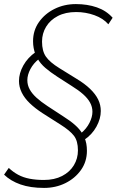

<svg xmlns="http://www.w3.org/2000/svg" viewBox="-29 -733 572 941"><path d="M187 188Q120 188 71.5 171Q23 154 -9 123L14 90Q35 110 60 123.5Q85 137 116.5 143Q148 149 186 149Q238 149 275.5 129.5Q313 110 333 77Q353 44 353 4Q353 -42 333.5 -67.5Q314 -93 268 -122L180 -178Q143 -202 117 -227Q91 -252 77.5 -279.5Q64 -307 64 -336Q64 -374 85.5 -412.5Q107 -451 146 -478L144 -468Q139 -482 136 -497.5Q133 -513 133 -531Q133 -584 162 -625Q191 -666 238.5 -689.5Q286 -713 343 -713Q399 -713 445.5 -697Q492 -681 523 -646L502 -614Q477 -643 434 -658.5Q391 -674 344 -674Q292 -674 254.5 -654.5Q217 -635 197 -602Q177 -569 177 -529Q177 -483 196 -455.5Q215 -428 262 -399L346 -347Q386 -323 412.5 -297.5Q439 -272 452 -245.5Q465 -219 465 -189Q465 -151 443.5 -112Q422 -73 383 -47L385 -58Q391 -45 394 -29Q397 -13 397 6Q397 59 368 100Q339 141 291.5 164.5Q244 188 187 188ZM105 -340Q105 -316 116.5 -295Q128 -274 150 -254Q172 -234 204 -213L279 -164Q314 -142 338 -121Q362 -100 376 -76L367 -79Q395 -102 409.5 -131Q424 -160 424 -185Q424 -209 412.5 -230Q401 -251 378.5 -271Q356 -291 322 -312L252 -357Q218 -379 193.5 -400Q169 -421 155 -446L163 -445Q135 -423 120 -394.5Q105 -366 105 -340Z"/></svg>

Font: Nunito Sans 12pt ExtraLight 12pt ExtraLight
Style: Italic
Weight: 250
Italic angle: -9°
Version: Version 3.101;gftools[0.9.27]